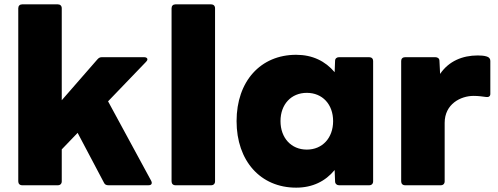

<svg xmlns="http://www.w3.org/2000/svg" viewBox="-20 -810 2291 883"><path d="M82 42H246C257 42 264 35 264 24V-123L337 -199L458 30C462 39 469 42 479 42H663C673 42 678 38 678 31C678 28 677 25 675 21L477 -344L652 -526C656 -530 658 -534 658 -537C658 -543 652 -547 643 -547H449C441 -547 435 -545 428 -537L264 -349V-772C264 -783 257 -790 246 -790H82C71 -790 64 -783 64 -772V24C64 35 71 42 82 42Z M787 42H951C962 42 969 35 969 24V-772C969 -783 962 -790 951 -790H787C776 -790 769 -783 769 -772V24C769 35 776 42 787 42Z M1342 53C1417 53 1476 24 1519 -28L1521 24C1521 35 1529 42 1539 42H1678C1689 42 1696 35 1696 24V-530C1696 -540 1689 -547 1678 -547H1539C1529 -547 1521 -541 1521 -530L1519 -478C1476 -529 1417 -558 1342 -558C1178 -558 1068 -436 1068 -253C1068 -70 1178 53 1342 53ZM1270 -253C1270 -330 1319 -383 1391 -383C1463 -383 1512 -330 1512 -253C1512 -176 1463 -122 1391 -122C1319 -122 1270 -176 1270 -253Z M1843 42H2007C2018 42 2025 35 2025 24V-245C2025 -332 2099 -369 2158 -369C2181 -369 2199 -366 2215 -364C2227 -362 2235 -367 2235 -378V-530C2235 -540 2229 -547 2219 -550C2207 -554 2192 -555 2177 -555C2107 -555 2044 -529 2004 -470L2001 -530C2001 -541 1993 -547 1982 -547H1843C1832 -547 1825 -540 1825 -530V24C1825 35 1832 42 1843 42Z"/></svg>

Font: LINE Seed JP_OTF ExtraBold
Style: Regular
Weight: 800
Designer: LY Corporation & Fontrix & Fontworks
Version: Version 1.013